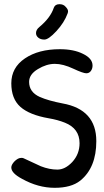

<svg xmlns="http://www.w3.org/2000/svg" viewBox="-20 -897 499 917"><path d="M168 -768Q152 -755 152 -739Q152 -726 163 -717Q174 -708 192 -708Q212 -708 249 -748Q287 -789 303 -833Q305 -839 305 -843Q305 -853 293 -865Q283 -877 264 -877Q243 -877 237 -860Q221 -812 168 -768ZM99 -618Q34 -574 34 -499Q34 -425 77.5 -386.5Q121 -348 213 -332Q255 -325 290 -311Q360 -283 360 -213Q360 -161 325 -123Q291 -87 254 -87Q216 -87 175 -103Q172 -104 134 -122Q96 -140 93 -141Q90 -143 82 -143Q74 -143 66 -139Q52 -131 43 -119Q34 -107 34 -97Q34 -70 85 -43Q162 0 241 0Q320 0 363 -34Q440 -96 440 -223Q440 -374 279 -403Q211 -416 170 -434Q119 -457 119 -506Q119 -542 161 -567Q202 -592 242 -592Q281 -592 330 -569Q377 -547 392 -547Q406 -547 414 -558Q422 -569 422 -584Q422 -618 376 -640Q332 -662 266 -662Q164 -662 99 -618Z"/></svg>

Font: Patrick Hand SC
Style: Regular
Weight: 400
Designer: Patrick Wagesreiter
Foundry: Patrick Wagesreiter
Version: Version 2.001; ttfautohint (v1.8.2)